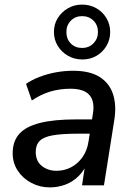

<svg xmlns="http://www.w3.org/2000/svg" viewBox="-20 -804 577 833"><path d="M196 9Q153 9 116 -10.5Q79 -30 57 -63.5Q35 -97 35 -139Q35 -191 63.5 -223Q92 -255 153 -270.5Q214 -286 310 -286H390L381 -224H319Q250 -224 209.5 -217Q169 -210 152 -192.5Q135 -175 135 -145Q135 -105 161.5 -84Q188 -63 225 -63Q259 -63 288 -78Q317 -93 337.5 -121.5Q358 -150 364 -190L383 -310Q392 -363 368.5 -391Q345 -419 285 -419Q240 -419 199 -407Q158 -395 118 -368L93 -440Q117 -457 150.5 -470Q184 -483 221.5 -490Q259 -497 297 -497Q370 -497 412.5 -470Q455 -443 470.5 -395Q486 -347 476 -284L431 0H336L352 -107H362Q349 -68 322.5 -41.5Q296 -15 263.5 -3Q231 9 196 9ZM337 -546Q303 -546 275 -562Q247 -578 230.5 -605Q214 -632 214 -665Q214 -699 230.5 -725.5Q247 -752 274.5 -768Q302 -784 336 -784Q371 -784 398.5 -768Q426 -752 442 -725Q458 -698 458 -665Q458 -632 442 -605Q426 -578 399 -562Q372 -546 337 -546ZM336 -596Q366 -596 385.5 -616Q405 -636 405 -665Q405 -695 385.5 -714.5Q366 -734 336 -734Q307 -734 287.5 -714.5Q268 -695 268 -665Q268 -635 287 -615.5Q306 -596 336 -596Z"/></svg>

Font: Nunito Sans 12pt ExtraLight 12pt SemiBold
Style: Italic
Weight: 600
Italic angle: -9°
Version: Version 3.101;gftools[0.9.27]